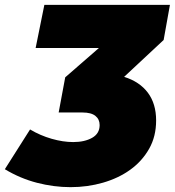

<svg xmlns="http://www.w3.org/2000/svg" viewBox="-113 -567 721 792"><path d="M178 205Q109 205 39.5 187Q-30 169 -93 131L11 -33Q53 -8 100 5.5Q147 19 189 19Q236 19 267 1.5Q298 -16 298 -51Q298 -75 280.5 -89Q263 -103 227 -103H129L156 -248L295 -369H34L70 -547H588L562 -402L399 -250Q463 -230 497 -184.5Q531 -139 531 -70Q531 -4 502 47Q473 98 424.5 133Q376 168 312 186.5Q248 205 178 205Z"/></svg>

Font: Argentum Sans Black
Style: Italic
Weight: 900
Italic angle: -11°
Designer: Julieta Ulanovsky (font), Cristiano Sobral (main changes and remaster)
Foundry: Julieta Ulanovsky (font), Cristiano Sobral (main changes and remaster)
Version: Version 2.007;June 15, 2022;FontCreator 14.0.0.2814 64-bit; 